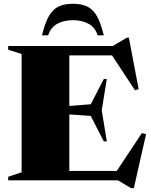

<svg xmlns="http://www.w3.org/2000/svg" viewBox="-20 -960 806 1022"><path d="M23.5 0V-19L95 -43V-672.5L23.5 -695.5V-715H580L655.5 -759.5H666L718 -485.5L698.5 -479.5L576.5 -665H349V-396L463 -405L532.5 -539.5H548.5L521.5 -373L548.5 -207.5H532.5L463 -343L349 -351V-50H601.5L735 -251.5L757.5 -246L692.5 41.5H677.5L608 0ZM368 -852.5Q318.5 -852.5 284 -833Q249.5 -813.5 236.5 -772H203.5Q219 -836 239.2 -872.5Q259.5 -909 290.2 -924.5Q321 -940 368 -940Q415 -940 445.8 -924.5Q476.5 -909 496.8 -872.5Q517 -836 532.5 -772H499.5Q487 -813.5 452.2 -833Q417.5 -852.5 368 -852.5Z"/></svg>

Font: Newsreader Display ExtraBold
Style: Regular
Weight: 800
Designer: Hugues Gentile
Foundry: Production Type
Version: Version 1.001